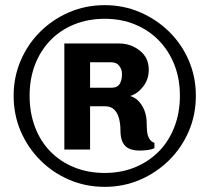

<svg xmlns="http://www.w3.org/2000/svg" viewBox="-20 -716 813 746"><path d="M387 10Q313 10 249 -17.5Q185 -45 136.5 -93.5Q88 -142 60.5 -206Q33 -270 33 -344Q33 -417 60.5 -481Q88 -545 136.5 -593Q185 -641 249 -668.5Q313 -696 387 -696Q460 -696 524 -668.5Q588 -641 637 -593Q686 -545 713.5 -481Q741 -417 741 -344Q741 -270 713.5 -206Q686 -142 637 -93.5Q588 -45 524 -17.5Q460 10 387 10ZM387 -44Q451 -44 504.5 -66Q558 -88 597 -127.5Q636 -167 657.5 -222.5Q679 -278 679 -344Q679 -410 657.5 -464.5Q636 -519 597 -559Q558 -599 504.5 -621Q451 -643 387 -643Q322 -643 268 -621Q214 -599 175.5 -559Q137 -519 116 -464.5Q95 -410 95 -344Q95 -278 116 -222.5Q137 -167 175.5 -127.5Q214 -88 268 -66Q322 -44 387 -44ZM523 -131Q501 -131 484 -137.5Q467 -144 457.5 -161.5Q448 -179 448 -209Q448 -234 442.5 -255.5Q437 -277 424 -290Q411 -303 389 -303H330V-135H230V-547H443Q488 -547 523 -519.5Q558 -492 558 -445Q558 -408 536.5 -380Q515 -352 486 -343Q506 -337 520 -321.5Q534 -306 542 -284.5Q550 -263 550 -236Q550 -222 551.5 -206Q553 -190 559.5 -178Q566 -166 580 -161V-140Q569 -135 553 -133Q537 -131 523 -131ZM330 -375H412Q436 -375 445 -390Q454 -405 454 -428Q454 -446 443.5 -460Q433 -474 412 -474H330Z"/></svg>

Font: Chivo Medium
Style: Bold
Weight: 700
Version: Version 2.002